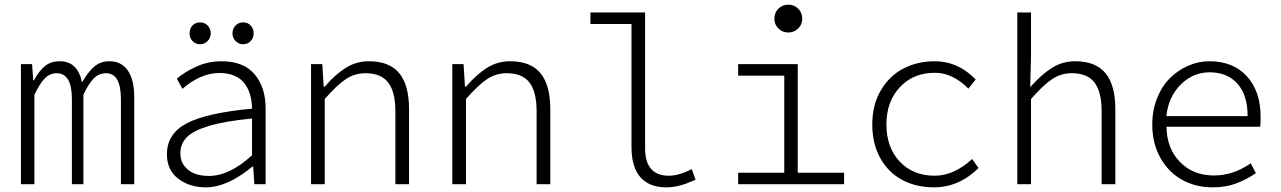

<svg xmlns="http://www.w3.org/2000/svg" viewBox="-20 -782 5436 815"><path d="M68.8 0V-509.8H116.2L121.1 -440.9H124Q145.5 -481 170.7 -501.5Q195.8 -522 233.9 -522Q310.1 -522 328.1 -432.1Q355 -478.5 381.1 -500.2Q407.2 -522 444.8 -522Q495.1 -522 522.5 -482.9Q549.8 -443.8 549.8 -368.2V0H493.2V-361.8Q493.2 -471.2 430.2 -471.2Q400.4 -471.2 378.4 -449.5Q356.4 -427.7 334 -379.9V0H285.2V-361.8Q285.2 -471.2 220.2 -471.2Q191.9 -471.2 170.2 -449.2Q148.4 -427.2 126 -379.9V0Z M829.6 -594.2Q810.1 -594.2 797.4 -607.7Q784.7 -621.1 784.7 -640.1Q784.7 -660.6 797.1 -673.8Q809.6 -687 829.6 -687Q848.6 -687 861.6 -673.6Q874.5 -660.2 874.5 -640.1Q874.5 -621.6 861.3 -607.9Q848.1 -594.2 829.6 -594.2ZM1011.7 -594.2Q993.2 -594.2 980 -607.9Q966.8 -621.6 966.8 -640.1Q966.8 -660.2 979.7 -673.6Q992.7 -687 1011.7 -687Q1031.7 -687 1044.2 -673.8Q1056.6 -660.6 1056.6 -640.1Q1056.6 -621.1 1043.9 -607.7Q1031.2 -594.2 1011.7 -594.2ZM853.5 13.2Q784.2 13.2 736.3 -23.7Q688.5 -60.5 688.5 -127Q688.5 -213.9 772.2 -258.3Q856 -302.7 1049.8 -320.8Q1049.3 -352.1 1042.2 -377.9Q1035.2 -403.8 1019.8 -425.5Q1004.4 -447.3 976.8 -459.7Q949.2 -472.2 911.6 -472.2Q831.5 -472.2 754.4 -404.8L730.5 -448.2Q764.6 -477.1 814 -499.5Q863.3 -522 920.4 -522Q1013.7 -522 1060.5 -467Q1107.4 -412.1 1107.4 -321.8V0H1059.6L1054.7 -75.2H1051.8Q945.3 13.2 853.5 13.2ZM866.7 -35.2Q954.6 -35.2 1049.8 -123V-278.8Q936 -268.1 868.2 -247.8Q800.3 -227.5 772.9 -199.5Q745.6 -171.4 745.6 -130.9Q745.6 -98.6 763.7 -76.2Q781.7 -53.7 808.1 -44.4Q834.5 -35.2 866.7 -35.2Z M1300.3 0V-509.8H1348.1L1354 -414.1H1358.4Q1403.3 -466.3 1447.8 -494.1Q1492.2 -522 1545.4 -522Q1632.8 -522 1674.6 -471.4Q1716.3 -420.9 1716.3 -317.9V0H1658.2V-310.1Q1658.2 -392.1 1627.9 -431.6Q1597.7 -471.2 1531.2 -471.2Q1485.4 -471.2 1447.8 -446Q1410.2 -420.9 1358.4 -361.8V0Z M1899.9 0V-509.8H1947.8L1953.6 -414.1H1958Q2002.9 -466.3 2047.4 -494.1Q2091.8 -522 2145 -522Q2232.4 -522 2274.2 -471.4Q2315.9 -420.9 2315.9 -317.9V0H2257.8V-310.1Q2257.8 -392.1 2227.5 -431.6Q2197.3 -471.2 2130.9 -471.2Q2085 -471.2 2047.4 -446Q2009.8 -420.9 1958 -361.8V0Z M2808.6 13.2Q2736.3 13.2 2698.5 -29.5Q2660.6 -72.3 2660.6 -158.2V-680.2H2486.3V-729H2718.3V-152.8Q2718.3 -36.1 2819.3 -36.1Q2860.8 -36.1 2916.5 -64L2932.6 -19Q2902.8 -6.8 2891.4 -2.2Q2879.9 2.4 2856 7.8Q2832 13.2 2808.6 13.2Z M3267.1 -702.1Q3267.1 -728.5 3284.2 -745.4Q3301.3 -762.2 3326.2 -762.2Q3351.1 -762.2 3368.2 -745.4Q3385.3 -728.5 3385.3 -702.1Q3385.3 -677.7 3367.9 -660.9Q3350.6 -644 3326.2 -644Q3301.8 -644 3284.4 -660.9Q3267.1 -677.7 3267.1 -702.1ZM3113.3 0V-48.8H3309.1V-460.9H3113.3V-509.8H3366.2V-48.8H3563V0Z M3944.8 13.2Q3869.6 13.2 3810.5 -17.8Q3751.5 -48.8 3717 -110.1Q3682.6 -171.4 3682.6 -253.9Q3682.6 -336.9 3719 -398.7Q3755.4 -460.4 3814.9 -491.2Q3874.5 -522 3947.8 -522Q4046.4 -522 4121.6 -444.8L4090.8 -405.8Q4023.4 -473.1 3948.7 -473.1Q3856.9 -473.1 3799.8 -412.1Q3742.7 -351.1 3742.7 -253.9Q3742.7 -156.2 3799.1 -96.2Q3855.5 -36.1 3947.8 -36.1Q4028.8 -36.1 4106.4 -106.9L4133.8 -68.8Q4050.3 13.2 3944.8 13.2Z M4298.3 0V-729H4356.4V-543L4353 -412.1Q4400.4 -465.8 4445.3 -493.9Q4490.2 -522 4543.5 -522Q4630.9 -522 4672.6 -471.4Q4714.4 -420.9 4714.4 -317.9V0H4656.2V-310.1Q4656.2 -392.1 4626 -431.6Q4595.7 -471.2 4529.3 -471.2Q4483.4 -471.2 4445.8 -446Q4408.2 -420.9 4356.4 -361.8V0Z M5127 13.2Q5056.2 13.2 4998.5 -18.3Q4940.9 -49.8 4906 -111.3Q4871.1 -172.9 4871.1 -253.9Q4871.1 -314 4891.6 -365.2Q4912.1 -416.5 4946 -450.2Q4980 -483.9 5023.4 -502.9Q5066.9 -522 5113.8 -522Q5214.4 -522 5272.7 -458.3Q5331.1 -394.5 5331.1 -285.2Q5331.1 -257.3 5329.1 -244.1H4931.6Q4932.6 -152.3 4988.5 -94.7Q5044.4 -37.1 5132.8 -37.1Q5215.3 -37.1 5289.1 -88.9L5311 -46.9Q5269.5 -19 5226.3 -2.9Q5183.1 13.2 5127 13.2ZM4930.7 -289.1H5275.9Q5275.9 -378.4 5232.7 -426.8Q5189.5 -475.1 5113.8 -475.1Q5045.4 -475.1 4992.9 -424.1Q4940.4 -373 4930.7 -289.1Z"/></svg>

Font: Office Code Pro D Light
Style: Regular
Weight: 300
Designer: Nathan Rutzky & Paul D. Hunt
Foundry: Adobe Systems Incorporated
Version: Version 1.004;PS 001.004;hotconv 1.0.70;makeotf.lib2.5.58329